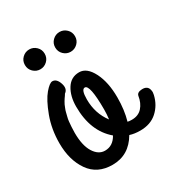

<svg xmlns="http://www.w3.org/2000/svg" viewBox="-142 -658 745 790"><g transform="rotate(-30 230.0 -263.5)"><path d="M401 -165Q404 -180 427 -181Q455 -182 459 -157Q461 -148 458 -136Q448 -93 417 -65Q386 -37 337 -37Q309 -37 288 -44Q246 28 168 28Q96 28 59 -25Q22 -78 22 -158Q22 -225 43.5 -282.5Q65 -340 88 -367Q111 -394 124 -394Q144 -394 153.5 -365.5Q163 -337 144 -324L139 -316Q134 -309 133 -307.5Q132 -306 127 -298Q122 -290 120.5 -286Q119 -282 115 -272.5Q111 -263 109.5 -256Q108 -249 105 -238Q102 -227 101 -216.5Q100 -206 99 -192Q98 -178 98 -164Q98 -104 118.5 -71Q139 -38 170 -38Q208 -38 229 -76Q157 -137 157 -254Q157 -304 178 -337.5Q199 -371 238 -371Q274 -371 298.5 -323Q323 -275 323 -203Q323 -143 309 -95Q316 -93 329 -93Q360 -93 378 -113Q396 -133 401 -165ZM210 -258Q210 -191 248 -141Q251 -165 251 -187Q251 -305 227 -305Q210 -305 210 -258ZM74 -474.5Q60 -488 60 -508Q60 -528 74 -541.5Q88 -555 107 -555Q126 -555 140 -541.5Q154 -528 154 -508Q154 -488 140 -474.5Q126 -461 107 -461Q88 -461 74 -474.5ZM218 -474.5Q204 -488 204 -508Q204 -528 218 -541.5Q232 -555 251 -555Q270 -555 284 -541.5Q298 -528 298 -508Q298 -488 284 -474.5Q270 -461 251 -461Q232 -461 218 -474.5Z"/></g></svg>

Font: Grand Hotel
Style: Regular
Weight: 400
Designer: Brian J. Bonislawsky & Jim Lyles for Astigmatic (AOETI)
Foundry: Astigmatic (AOETI)
Version: Version 001.000